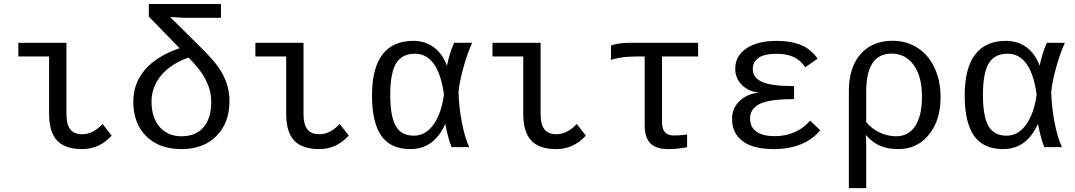

<svg xmlns="http://www.w3.org/2000/svg" viewBox="-20 -745 5441 972"><path d="M316.4 -168.9Q316.4 -114.7 335.9 -90.1Q355.5 -65.4 396.5 -65.4Q450.2 -65.4 499.5 -117.2L545.4 -58.6Q483.4 9.8 396 9.8Q309.6 9.8 269 -33.4Q228.5 -76.7 228.5 -170.4V-459H72.8V-528.3H316.4Z M1049.3 -230Q1049.3 -272 1035.6 -308.1Q1022 -344.2 1002.2 -374Q982.4 -403.8 934.6 -453.6Q844.7 -421.9 795.9 -363.3Q747.1 -304.7 747.1 -230Q747.1 -150.4 787.8 -102.8Q828.6 -55.2 898.9 -55.2Q970.7 -55.2 1010 -100.1Q1049.3 -145 1049.3 -230ZM916.5 -654.8 841.3 -658.7 995.6 -505.9Q1058.1 -444.3 1085.2 -405.5Q1112.3 -366.7 1127 -324.7Q1141.6 -282.7 1141.6 -231.9Q1141.6 -123.5 1076.2 -56.9Q1010.7 9.8 898.9 9.8Q786.6 9.8 720.7 -54.9Q654.8 -119.6 654.8 -231Q654.8 -323.2 713.9 -392.1Q772.9 -460.9 889.2 -501L733.4 -661.1V-724.6H1098.6V-654.8Z M1516.6 -168.9Q1516.6 -114.7 1536.1 -90.1Q1555.7 -65.4 1596.7 -65.4Q1650.4 -65.4 1699.7 -117.2L1745.6 -58.6Q1683.6 9.8 1596.2 9.8Q1509.8 9.8 1469.2 -33.4Q1428.7 -76.7 1428.7 -170.4V-459H1272.9V-528.3H1516.6Z M2232.9 -115.7Q2176.8 9.8 2057.6 9.8Q1957.5 9.8 1910.4 -57.6Q1863.3 -125 1863.3 -261.7Q1863.3 -400.4 1916.3 -469.2Q1969.2 -538.1 2071.3 -538.1Q2132.8 -538.1 2176.5 -505.4Q2220.2 -472.7 2242.2 -413.6H2243.2Q2254.4 -471.7 2278.8 -528.3H2370.6Q2346.2 -476.6 2325.7 -401.6Q2305.2 -326.7 2301.3 -278.8Q2303.7 -200.7 2318.1 -125.5Q2332.5 -50.3 2355.5 0H2266.1Q2254.4 -29.8 2245.8 -64.7Q2237.3 -99.6 2234.9 -115.7ZM1955.6 -264.6Q1955.6 -156.2 1983.4 -107.2Q2011.2 -58.1 2075.7 -58.1Q2134.3 -58.1 2174.6 -114.5Q2214.8 -170.9 2227.5 -266.6Q2213.4 -369.6 2176.3 -421.4Q2139.2 -473.1 2081.1 -473.1Q2014.6 -473.1 1985.1 -424.1Q1955.6 -375 1955.6 -264.6Z M2716.8 -168.9Q2716.8 -114.7 2736.3 -90.1Q2755.9 -65.4 2796.9 -65.4Q2850.6 -65.4 2899.9 -117.2L2945.8 -58.6Q2883.8 9.8 2796.4 9.8Q2710 9.8 2669.4 -33.4Q2628.9 -76.7 2628.9 -170.4V-459H2473.1V-528.3H2716.8Z M3196.3 -459Q3156.2 -459 3120.1 -453.1Q3084 -447.3 3073.2 -440.9V-514.2Q3085 -520 3111.1 -524.2Q3137.2 -528.3 3162.6 -528.3H3514.2V-459H3331.5V-125Q3331.5 -59.1 3392.1 -59.1Q3419.4 -59.1 3458.5 -64V0Q3447.3 2.9 3419.4 6.3Q3391.6 9.8 3364.3 9.8Q3301.8 9.8 3272.7 -19.3Q3243.7 -48.3 3243.7 -110.8V-459Z M3903.8 -55.7Q3956.5 -55.7 4003.2 -76.2Q4049.8 -96.7 4081.1 -134.3L4132.3 -85.4Q4093.3 -38.1 4033.4 -14.2Q3973.6 9.8 3897.9 9.8Q3793.5 9.8 3739.7 -30.3Q3686 -70.3 3686 -144Q3686 -196.8 3723.9 -233.4Q3761.7 -270 3819.8 -275.4V-276.4Q3767.6 -282.7 3734.9 -315.9Q3702.1 -349.1 3702.1 -397Q3702.1 -461.9 3758.8 -500Q3815.4 -538.1 3911.1 -538.1Q3983.4 -538.1 4034.9 -517.1Q4086.4 -496.1 4119.1 -447.8L4056.6 -404.8Q4033.7 -439.5 3998.3 -456.1Q3962.9 -472.7 3911.6 -472.7Q3849.1 -472.7 3820.1 -451.9Q3791 -431.2 3791 -395Q3791 -352.1 3837.6 -330.6Q3884.3 -309.1 4000 -309.1V-243.2Q3875 -243.2 3826.2 -219Q3777.3 -194.8 3777.3 -145.5Q3777.3 -101.1 3809.6 -78.4Q3841.8 -55.7 3903.8 -55.7Z M4741.7 -252Q4741.7 -135.7 4682.4 -63Q4623 9.8 4528.3 9.8Q4476.1 9.8 4437.3 -6.1Q4398.4 -22 4365.2 -60.1H4363.3Q4365.2 -30.8 4365.2 0V207.5H4277.3V-283.7Q4277.3 -403.3 4336.4 -470.9Q4395.5 -538.6 4499.5 -538.6Q4568.8 -538.6 4624.5 -503.2Q4680.2 -467.8 4710.9 -402.1Q4741.7 -336.4 4741.7 -252ZM4647.5 -255.9Q4647.5 -357.9 4605.7 -415.8Q4564 -473.6 4493.7 -473.6Q4365.2 -473.6 4365.2 -281.7V-127Q4394 -91.8 4434.6 -73.5Q4475.1 -55.2 4517.1 -55.2Q4579.1 -55.2 4613.3 -106.9Q4647.5 -158.7 4647.5 -255.9Z M5233.4 -115.7Q5177.2 9.8 5058.1 9.8Q4958 9.8 4910.9 -57.6Q4863.8 -125 4863.8 -261.7Q4863.8 -400.4 4916.7 -469.2Q4969.7 -538.1 5071.8 -538.1Q5133.3 -538.1 5177 -505.4Q5220.7 -472.7 5242.7 -413.6H5243.7Q5254.9 -471.7 5279.3 -528.3H5371.1Q5346.7 -476.6 5326.2 -401.6Q5305.7 -326.7 5301.8 -278.8Q5304.2 -200.7 5318.6 -125.5Q5333 -50.3 5356 0H5266.6Q5254.9 -29.8 5246.3 -64.7Q5237.8 -99.6 5235.4 -115.7ZM4956.1 -264.6Q4956.1 -156.2 4983.9 -107.2Q5011.7 -58.1 5076.2 -58.1Q5134.8 -58.1 5175 -114.5Q5215.3 -170.9 5228 -266.6Q5213.9 -369.6 5176.8 -421.4Q5139.6 -473.1 5081.5 -473.1Q5015.1 -473.1 4985.6 -424.1Q4956.1 -375 4956.1 -264.6Z"/></svg>

Font: Cousine
Style: Regular
Weight: 400
Monospace: yes
Designer: Steve Matteson
Foundry: Monotype Imaging Inc.
Version: Version 1.21